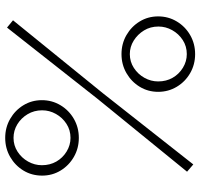

<svg xmlns="http://www.w3.org/2000/svg" viewBox="-36 -724 770 738"><g transform="rotate(-90 349.0 -355.0)"><path d="M188 -437Q148 -437 115 -456Q82 -475 62.5 -507Q43 -539 43 -578Q43 -618 62.5 -650Q82 -682 115 -701Q148 -720 188 -720Q228 -720 261 -701Q294 -682 313.5 -650Q333 -618 333 -579Q333 -540 313.5 -507.5Q294 -475 261 -456Q228 -437 188 -437ZM188 -469Q218 -469 242 -484.5Q266 -500 280 -525Q294 -550 294 -578Q294 -609 279 -634Q264 -659 240 -673.5Q216 -688 188 -688Q159 -688 135 -672.5Q111 -657 97 -632Q83 -607 83 -579Q83 -548 97 -523.5Q111 -499 135.5 -484Q160 -469 188 -469ZM510 10Q470 10 437 -9Q404 -28 384.5 -60.5Q365 -93 365 -132Q365 -171 384.5 -203Q404 -235 437 -254Q470 -273 510 -273Q550 -273 583 -254Q616 -235 635.5 -203Q655 -171 655 -132Q655 -93 635.5 -60.5Q616 -28 583 -9Q550 10 510 10ZM510 -22Q540 -22 564 -37.5Q588 -53 602 -78Q616 -103 616 -131Q616 -162 601 -186.5Q586 -211 562 -226Q538 -241 510 -241Q481 -241 457 -225.5Q433 -210 419 -185Q405 -160 405 -132Q405 -101 419 -76.5Q433 -52 457.5 -37Q482 -22 510 -22ZM58 -21 338 -365 612 -713 640 -690 360 -345 86 3Z"/></g></svg>

Font: Raleway Thin Light
Style: Regular
Weight: 300
Version: Version 4.026